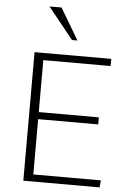

<svg xmlns="http://www.w3.org/2000/svg" viewBox="-63 -1012 691 1057"><g transform="rotate(5 282.5 -484.0)"><path d="M106.9 0V-710.4H531.2L530.3 -670.9H158.7V-383.8H490.7V-344.7H158.7V-39.1H532.2L528.3 0ZM306.2 -794.9 167 -968.3H233.4L336.4 -794.9Z"/></g></svg>

Font: Comme Thin
Style: Regular
Weight: 250
Version: Version 1.000;gftools[0.9.27]